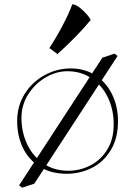

<svg xmlns="http://www.w3.org/2000/svg" viewBox="-20 -800 630 895"><path d="M60 -235Q60 -307 95.5 -363Q131 -419 188.5 -450Q246 -481 309 -481Q377 -481 427 -447.5Q477 -414 503.5 -358Q530 -302 530 -235Q530 -155 496 -99.5Q462 -44 407.5 -17Q353 10 291 10Q217 10 165 -23Q113 -56 86.5 -111.5Q60 -167 60 -235ZM510 -221Q510 -288 483.5 -344.5Q457 -401 407.5 -434.5Q358 -468 294 -468Q243 -468 193.5 -439.5Q144 -411 112 -361Q80 -311 80 -250Q80 -185 106 -129Q132 -73 181.5 -38.5Q231 -4 299 -4Q351 -4 399.5 -28Q448 -52 479 -101Q510 -150 510 -221ZM457 -531 514 -550 528 -539 140 56 83 75 69 64ZM248 -548 210 -576Q241 -623 271 -679.5Q301 -736 317 -780Q336 -780 364.5 -753.5Q393 -727 403 -707Q342 -633 248 -548Z"/></svg>

Font: TMT Limkin
Style: Regular
Weight: 400
Designer: Gabriel Drozdov
Version: Version 1.000;Glyphs 3.1.2 (3151)